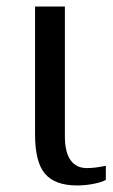

<svg xmlns="http://www.w3.org/2000/svg" viewBox="-20 -556 346 586"><path d="M87 -145V-536H178V-141Q178 -91 195.5 -67Q213 -43 245 -43Q270 -43 303 -50V-7Q291 0 266 5Q241 10 215 10Q148 10 117.5 -25.5Q87 -61 87 -145Z"/></svg>

Font: Noto Serif Narrow
Style: Regular
Weight: 400
Width: 4
Designer: Monotype Design Team
Foundry: Monotype Imaging Inc.
Version: Version 1.001